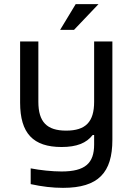

<svg xmlns="http://www.w3.org/2000/svg" viewBox="-20 -700 640 926"><path d="M522 -26V-500H434V-209C434 -112 393 -70 299 -70C206 -70 165 -112 165 -209V-500H77V-205C77 -57 140 9 277 9C350 9 397 -10 427 -49H434V-3C434 87 391 127 277 127C232 127 174 121 128 112V188C183 200 233 206 284 206C455 206 522 132 522 -26ZM270 -556H337L455 -680H345Z"/></svg>

Font: LT Wave Mono
Style: Regular
Weight: 400
Designer: Daniel Lyons
Version: Version 2.5 (Glyphs App)